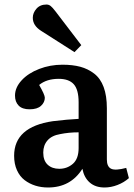

<svg xmlns="http://www.w3.org/2000/svg" viewBox="-20 -809 590 843"><path d="M307.1 -580.1 160.2 -673.8Q124 -696.8 124 -731Q124 -752.4 140.1 -770.8Q156.2 -789.1 184.1 -789.1Q194.3 -789.1 202.4 -782.7Q210.4 -776.4 223.1 -759.8L336.9 -610.8ZM190.9 14.2Q161.1 14.2 135.3 6.1Q109.4 -2 88.1 -18.1Q66.9 -34.2 54.4 -61.8Q42 -89.4 42 -125Q42 -252 211.9 -276.9Q276.4 -284.7 325.2 -287.1V-359.9Q325.2 -415 304 -439Q282.7 -462.9 237.8 -462.9Q184.6 -462.9 151.9 -436Q176.8 -392.6 176.8 -379.9Q176.8 -359.9 160.2 -344.5Q143.6 -329.1 109.9 -329.1Q77.6 -329.1 61.8 -345.5Q45.9 -361.8 45.9 -389.2Q45.9 -424.8 75 -456.3Q104 -487.8 152.1 -506.3Q200.2 -524.9 253.9 -524.9Q298.8 -524.9 332.5 -515.9Q366.2 -506.8 393.6 -485.8Q420.9 -464.8 435.1 -426.8Q449.2 -388.7 449.2 -334V-108.9Q449.2 -77.1 468 -68.1Q486.8 -59.1 534.2 -71.8L545.9 -26.9Q524.4 -7.8 495.8 3.2Q467.3 14.2 439 14.2Q398.9 14.2 374 -7.6Q349.1 -29.3 341.8 -67.9Q290 14.2 190.9 14.2ZM240.2 -67.9Q274.9 -67.9 300 -89.8Q325.2 -111.8 325.2 -159.2V-228Q282.2 -228 244.1 -220.2Q207 -213.9 188.5 -192.4Q169.9 -170.9 169.9 -139.2Q169.9 -104 189.2 -85.9Q208.5 -67.9 240.2 -67.9Z"/></svg>

Font: Literata Book SemiBold
Style: Regular
Weight: 600
Designer: Latin by Veronika Burian and Jose Scaglione. Greek by Irene Vlachou. Cyrillic by Vera Evstafieva
Foundry: TypeTogether
Version: Version 2.003;PS 002.003;hotconv 1.0.88;makeotf.lib2.5.64775